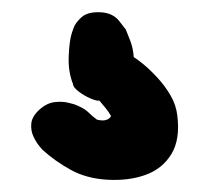

<svg xmlns="http://www.w3.org/2000/svg" viewBox="-20 -75 340 313"><path d="M155 218Q121 216 95.5 202Q70 188 49 169Q49 169 44 163Q39 157 34.5 147.5Q30 138 31 126.5Q32 115 44 104Q56 93 69 91.5Q82 90 91.5 92.5Q101 95 101 95Q117 101 124 108Q131 115 138 120Q146 122 151 121Q156 120 158.5 117.5Q161 115 161 114Q157 107 152 101Q147 95 142 89Q138 90 127.5 85.5Q117 81 108 74Q99 67 99 62Q91 42 92 17Q93 -8 97 -21Q97 -21 100 -29.5Q103 -38 113 -47Q123 -56 144 -55Q164 -54 174.5 -40.5Q185 -27 185 -27Q187 -22 192 -9.5Q197 3 198 18Q203 21 213.5 29.5Q224 38 236.5 51.5Q249 65 258 80.5Q267 96 269 113Q274 152 259.5 176Q245 200 217.5 210Q190 220 155 218Z"/></svg>

Font: Sour Gummy Black
Style: Regular
Weight: 900
Version: Version 1.000